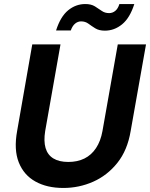

<svg xmlns="http://www.w3.org/2000/svg" viewBox="-20 -920 744 952"><path d="M294 12Q213 12 155.5 -20Q98 -52 73 -115Q48 -178 65 -271L140 -700H280L204 -270Q196 -220 206 -186Q216 -152 244.5 -134.5Q273 -117 319 -117Q364 -117 398.5 -134Q433 -151 456 -185.5Q479 -220 488 -270L564 -700H704L628 -271Q612 -175 562 -112.5Q512 -50 442 -19Q372 12 294 12ZM258 -769Q280 -838 318 -869Q356 -900 403 -900Q432 -900 450.5 -888.5Q469 -877 484.5 -866Q500 -855 521 -855Q538 -855 551.5 -866Q565 -877 572 -900H646Q624 -831 585.5 -799.5Q547 -768 500 -768Q471 -768 452.5 -779.5Q434 -791 418.5 -802.5Q403 -814 382 -814Q366 -814 352.5 -803Q339 -792 331 -769Z"/></svg>

Font: DM Sans 11pt ExtraBold
Style: Italic
Weight: 800
Italic angle: -10°
Version: Version 4.004;gftools[0.9.30]